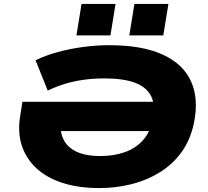

<svg xmlns="http://www.w3.org/2000/svg" viewBox="-20 -946 1060 977"><path d="M486 11Q379 11 297.5 -15.5Q216 -42 163.5 -91.5Q111 -141 90 -208.5Q69 -276 83 -357L94 -428H832L808 -279H223L293 -352Q281 -287 300 -243Q319 -199 366.5 -175.5Q414 -152 491 -152Q559 -152 614.5 -171.5Q670 -191 707 -232Q744 -273 757 -336Q772 -409 749.5 -455.5Q727 -502 668 -524.5Q609 -547 511 -547Q455 -547 405.5 -540Q356 -533 311 -519.5Q266 -506 223 -485L161 -639Q211 -664 273.5 -681Q336 -698 403.5 -707Q471 -716 536 -716Q704 -716 808.5 -668Q913 -620 952.5 -531Q992 -442 967 -321Q949 -234 903.5 -171.5Q858 -109 792 -68.5Q726 -28 647.5 -8.5Q569 11 486 11ZM638 -766 664 -926H837L811 -766ZM369 -766 395 -926H568L542 -766Z"/></svg>

Font: Nunito Sans 10pt Expanded Black
Style: Italic
Weight: 900
Width: 7
Italic angle: -9°
Designer: Vernon Adams
Foundry: Vernon Adams
Version: Version 3.101;gftools[0.9.27]